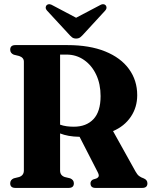

<svg xmlns="http://www.w3.org/2000/svg" viewBox="-20 -921 746 941"><path d="M652.5 -454.5Q652.5 -395 621 -348.5Q589.5 -302 534 -278.5L644.5 -80Q652.5 -65.5 661.5 -58.5Q670.5 -51.5 685 -46.5Q702.5 -39 702.5 -22.5Q702.5 0 677 0H448Q423.5 0 423.5 -22.5Q423.5 -34.5 435.5 -41L451.5 -46Q461 -50 463.5 -56.8Q466 -63.5 458.5 -78L370 -250.5Q340.5 -251 317 -255.2Q293.5 -259.5 274.5 -267V-85Q274.5 -61.5 297 -53.5L324 -47Q342 -39.5 342 -22.5Q342 0 316.5 0H55.5Q30 0 30 -22.5Q30 -39.5 47.5 -47L74 -53.5Q97 -61.5 97 -85.5V-619Q97 -638.5 74 -646.5L47.5 -653Q30 -660.5 30 -677.5Q30 -700 55.5 -700H310.5Q419 -700 495.5 -669Q572 -638 612.2 -582.5Q652.5 -527 652.5 -454.5ZM274.5 -653.5V-310Q290 -304.5 306.8 -302.2Q323.5 -300 342 -300Q403 -300 438 -337Q473 -374 473 -450Q473 -509 451.5 -554.8Q430 -600.5 392 -627Q354 -653.5 306 -653.5ZM392 -756.5Q382 -745 373.8 -738.5Q365.5 -732 353 -732Q340.5 -732 332.5 -738.5Q324.5 -745 314.5 -756.5L211 -868.5Q203.5 -877 204 -884.5Q204.5 -892 209 -896Q220 -906 239.5 -894L353 -834L467 -894Q486 -906 497 -896Q501.5 -892 502 -884.5Q502.5 -877 495 -868.5Z"/></svg>

Font: Fraunces 144pt Soft
Style: Bold
Weight: 700
Version: Version 1.000;[0bf87f6ff]